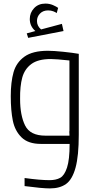

<svg xmlns="http://www.w3.org/2000/svg" viewBox="-20 -802 523 1070"><path d="M40 0ZM419 -502V-51Q419 67 401 132.5Q383 198 348.5 223Q314 248 258 248Q215 248 117 235V190Q203 202 256 202Q292 202 315.5 189Q339 176 353.5 132Q368 88 368 0H208Q137 0 100 -36.5Q63 -73 51.5 -129.5Q40 -186 40 -266Q40 -345 55.5 -399.5Q71 -454 116.5 -486.5Q162 -519 247 -519Q279 -519 332 -513.5Q385 -508 419 -502ZM233 -46H367V-52L366 -71L367 -69V-465Q291 -473 263 -473Q192 -473 154.5 -445Q117 -417 104 -369.5Q91 -322 92 -250Q92 -159 120 -102.5Q148 -46 233 -46ZM334 -629 137 -591 129 -616 177 -629Q146 -656 146 -696Q146 -731 170 -756.5Q194 -782 233 -782Q256 -782 275.5 -773.5Q295 -765 304 -758L296 -729Q290 -734 277 -739Q264 -744 248 -744Q220 -744 203 -726.5Q186 -709 186 -685Q186 -657 209 -638L325 -669Z"/></svg>

Font: Cairo Light
Style: Regular
Weight: 300
Designer: Mohamed Gaber, the designers of Titillium
Foundry: Kief Type Foundry
Version: Version 2.009; ttfautohint (v1.5.33-1714) -l 8 -r 50 -G 200 